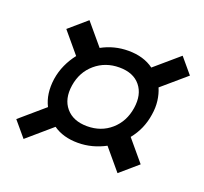

<svg xmlns="http://www.w3.org/2000/svg" viewBox="-97 -730 794 747"><g transform="rotate(20 300.0 -356.0)"><path d="M80 -554 153 -617 227 -529Q278 -557 337 -557Q400 -557 442 -526L541 -611L594 -548L495 -463Q505 -440 508.5 -412.5Q512 -385 507 -355Q498 -293 459 -245L532 -158L459 -95L386 -182Q360 -168 331.5 -160.5Q303 -153 273 -153Q212 -153 171 -182L70 -95L17 -158L117 -244Q93 -291 102 -355Q107 -387 120 -415.5Q133 -444 152 -468ZM285 -226Q343 -226 383.5 -261.5Q424 -297 433 -355Q442 -413 413 -448.5Q384 -484 326 -484Q268 -484 226.5 -448.5Q185 -413 176 -355Q167 -297 197 -261.5Q227 -226 285 -226Z"/></g></svg>

Font: JetBrains Mono ExtraBold
Style: Italic
Weight: 800
Designer: Philipp Nurullin, Konstantin Bulenkov
Foundry: JetBrains
Version: Version 1.000; ttfautohint (v1.8.3)